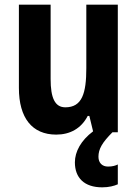

<svg xmlns="http://www.w3.org/2000/svg" viewBox="-20 -567 588 823"><path d="M402 105C402 72 418 44 462 0H485V-547H350V-275C350 -167 332 -107 260 -107C215 -107 197 -148 197 -228V-547H61V-190C61 -61 118 10 221 10C280 10 328 -16 356 -70H363L379 -4C327 35 301 83 301 129C301 195 341 236 418 236C447 236 469 230 485 223V138C475 143 462 147 443 147C418 147 402 131 402 105Z"/></svg>

Font: Noto Sans Myanmar Condensed
Style: Bold
Weight: 700
Width: 3
Designer: Monotype Design Team
Foundry: Monotype Imaging Inc.
Version: Version 2.107